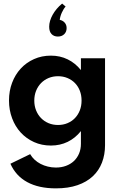

<svg xmlns="http://www.w3.org/2000/svg" viewBox="-20 -786 662 1056"><path d="M29.5 -233.2Q29.5 -285.9 46.6 -330.9Q63.6 -375.9 94.3 -409.1Q125 -442.3 167.3 -461.1Q209.5 -480 260 -480Q310.5 -480 352.3 -459.5Q394.1 -439.1 425 -400.5V-465.5H557.7V12.7Q557.7 64.5 540.9 108.2Q524.1 151.8 490.5 183.4Q456.8 215 406.1 232.5Q355.5 250 287.3 250Q193.2 250 130 215.7Q66.8 181.4 37.3 114.5L145.9 61.8Q155.5 78.6 170.2 92.3Q185 105.9 203.4 115.5Q221.8 125 243.2 130.2Q264.5 135.5 287.3 135.5Q317.7 135.5 343 126.1Q368.2 116.8 386.4 99.8Q404.5 82.7 414.8 58.6Q425 34.5 425 5V-65Q394.1 -26.4 352.3 -5.9Q310.5 14.5 260 14.5Q209.5 14.5 167.3 -4.5Q125 -23.6 94.3 -56.8Q63.6 -90 46.6 -135.5Q29.5 -180.9 29.5 -233.2ZM168.6 -232.7Q168.6 -203.6 178.4 -179.1Q188.2 -154.5 205.7 -136.6Q223.2 -118.6 247 -108.6Q270.9 -98.6 299.1 -98.6Q327.3 -98.6 351.1 -108.6Q375 -118.6 392.3 -136.6Q409.5 -154.5 419.1 -179.1Q428.6 -203.6 428.6 -232.7Q428.6 -262.3 419.1 -286.8Q409.5 -311.4 392.3 -329.1Q375 -346.8 351.1 -356.8Q327.3 -366.8 299.1 -366.8Q270.9 -366.8 247 -356.8Q223.2 -346.8 205.7 -328.9Q188.2 -310.9 178.4 -286.4Q168.6 -261.8 168.6 -232.7ZM340.9 -750Q335.5 -744.5 330.2 -735.9Q325 -727.3 320.5 -717.5Q315.9 -707.7 312.7 -697Q309.6 -686.4 308.6 -676.8Q325.9 -673.2 336.1 -661.1Q346.4 -649.1 346.4 -631.4Q346.4 -610.9 333.2 -598Q320 -585 298.2 -585Q276.8 -585 263.6 -598.6Q250.5 -612.3 250.5 -639.1Q250.5 -655 255.5 -671.8Q260.5 -688.6 269.8 -705.2Q279.1 -721.8 292.3 -737.5Q305.5 -753.2 321.8 -766.3Z"/></svg>

Font: Spartan
Style: Bold
Weight: 700
Designer: Matt Bailey, Mirko Velimirovic
Foundry: Matt Bailey
Version: Version 1.005